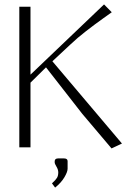

<svg xmlns="http://www.w3.org/2000/svg" viewBox="-20 -663 587 864"><path d="M213.9 162.1Q231 146.5 236.6 137Q242.2 127.4 242.2 112.8Q242.2 100.1 234.1 86.9Q226.1 73.7 226.1 67.9V63Q226.1 49.8 242.2 49.8H267.1Q284.2 49.8 284.2 62V96.2Q284.2 110.4 269.8 134.8Q255.4 159.2 228 181.2ZM66.9 0V-632.8H117.2V-327.1L448.2 -643.1L482.9 -607.9Q477.5 -604 441.9 -578.6Q406.2 -553.2 367.2 -522.9Q328.1 -492.7 296.9 -462.9L215.8 -387.2L528.8 -17.1L481.9 4.9L350.1 -150.9L187 -359.9L117.2 -291V0Z"/></svg>

Font: Resagokr
Style: Light
Weight: 300
Designer: gluk
Foundry: gluk
Version: Version 0.95